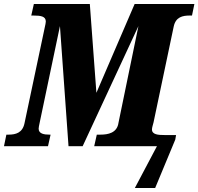

<svg xmlns="http://www.w3.org/2000/svg" viewBox="-42 -734 996 964"><path d="M635 210H737L838 -33L842 -56H784C753 -56 721 -58 721 -84C721 -93 725 -104 729 -120L830 -600C840 -649 875 -656 911 -656H922L934 -714H634L442 -268L409 -714H128L115 -656H126C163 -656 188 -652 188 -626C188 -620 186 -611 181 -588L81 -115C71 -67 37 -58 1 -58H-10L-22 0H199L212 -58H207C180 -58 152 -62 152 -88C152 -94 154 -103 158 -122L259 -603L302 0H373L653 -603L553 -118C546 -66 500 -58 462 -58H444L431 0H746Z"/></svg>

Font: Noto Serif Condensed Black
Style: Italic
Weight: 900
Width: 3
Italic angle: -12°
Designer: Monotype Design Team
Foundry: Monotype Imaging Inc.
Version: Version 2.013